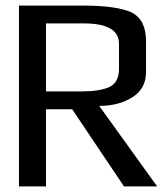

<svg xmlns="http://www.w3.org/2000/svg" viewBox="-20 -669 584 689"><path d="M504 -410Q504 -351 455 -320Q406 -289 336 -289L544 0H425L239 -277H145V0H48V-649H276Q397 -649 451 -625Q504 -599 504 -522ZM272 -341Q339 -341 373 -357Q407 -373 407 -422V-512Q407 -585 281 -585H145V-341Z"/></svg>

Font: Gamestation Display
Style: Regular
Weight: 400
Designer: Jonas Hecksher
Foundry: Jonas Hecksher, Playtypeª, e-types AS
Version: Version 1.003